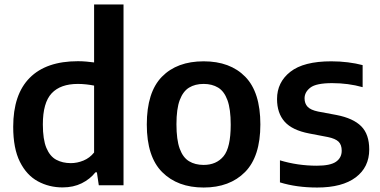

<svg xmlns="http://www.w3.org/2000/svg" viewBox="-20 -828 1698 858"><path d="M259.5 9.5Q199.5 9.5 149.2 -17.8Q99 -45 69 -104.8Q39 -164.5 39 -261.5Q39 -406 112.8 -480.2Q186.5 -554.5 328.5 -554.5Q347.5 -554.5 366 -552.8Q384.5 -551 400.5 -549V-808H532V0H421.5L413 -58H406.5Q382.5 -27.5 345.2 -9Q308 9.5 259.5 9.5ZM296.5 -99Q325 -99 353 -110.5Q381 -122 400.5 -146.5V-445.5Q386 -448.5 366.2 -450.8Q346.5 -453 328 -453Q250 -453 210.8 -411Q171.5 -369 171.5 -272Q171.5 -205 187.2 -167.2Q203 -129.5 231.2 -114.2Q259.5 -99 296.5 -99Z M890 10Q773.5 10 704.8 -58.8Q636 -127.5 636 -271.5Q636 -416 703.5 -485Q771 -554 890 -554Q1008.5 -554 1076 -485Q1143.5 -416 1143.5 -272Q1143.5 -128.5 1075 -59.2Q1006.5 10 890 10ZM890 -91Q947 -91 979 -129.8Q1011 -168.5 1011 -271Q1011 -340.5 996.5 -380.2Q982 -420 954.8 -436.5Q927.5 -453 890 -453Q852 -453 825 -436.5Q798 -420 783.2 -380.8Q768.5 -341.5 768.5 -273Q768.5 -203.5 783 -163.8Q797.5 -124 824.8 -107.5Q852 -91 890 -91Z M1397.5 10Q1305 10 1231 -13V-111.5Q1310.5 -87.5 1396 -87.5Q1456 -87.5 1481.5 -105.2Q1507 -123 1507 -154.5Q1507 -181 1493 -194.8Q1479 -208.5 1445.5 -215.5L1362 -231.5Q1286 -246 1252 -284.2Q1218 -322.5 1218 -385.5Q1218 -460.5 1277.5 -507.2Q1337 -554 1460.5 -554Q1498.5 -554 1534.5 -549.5Q1570.5 -545 1600.5 -537V-438.5Q1536 -456.5 1464.5 -456.5Q1393 -456.5 1367 -436.5Q1341 -416.5 1341 -388.5Q1341 -365.5 1354.5 -351Q1368 -336.5 1401.5 -329.5L1484.5 -314Q1558.5 -299.5 1594.2 -263.8Q1630 -228 1630 -160Q1630 -81 1569.8 -35.5Q1509.5 10 1397.5 10Z"/></svg>

Font: Encode Sans SmBold
Style: Regular
Weight: 600
Designer: Multiple Designers
Foundry: Impallari Type
Version: Version 3.002; ttfautohint (v1.8.3) -l 8 -r 50 -G 200 -x 14 